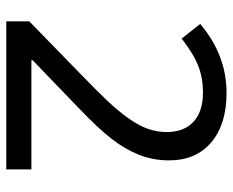

<svg xmlns="http://www.w3.org/2000/svg" viewBox="-85 -657 742 612"><g transform="rotate(90 286.0 -351.0)"><path d="M520 0H47.9V-73.2L212.9 -233.9Q268.6 -287.6 302 -323Q335.4 -358.4 358.6 -391.6Q381.8 -424.8 391.4 -453.6Q400.9 -482.4 400.9 -511.2Q400.9 -566.4 368.2 -596.7Q335.4 -627 274.9 -627Q229 -627 190.4 -612.1Q151.9 -597.2 103 -559.1L56.2 -618.2Q155.8 -702.1 275.9 -702.1Q376.5 -702.1 433.8 -653.3Q491.2 -604.5 491.2 -519Q491.2 -467.8 473.4 -423.1Q455.6 -378.4 422.9 -336.2Q390.1 -293.9 327.1 -233.4L171.9 -84V-80.1H520Z"/></g></svg>

Font: Noto Sans Kannada
Style: Regular
Weight: 400
Designer: Monotype Design team
Foundry: Monotype Imaging Inc.
Version: Version 1.00